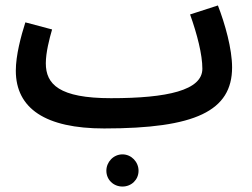

<svg xmlns="http://www.w3.org/2000/svg" viewBox="-20 -450 923 704"><path d="M362 21C696 21 831 -43 831 -203C831 -271 805 -363 779 -430L677 -397C703 -324 722 -250 722 -198C722 -119 594 -90 387 -90C197 -90 148 -141 148 -218C148 -257 161 -308 171 -342L73 -368C57 -318 38 -247 38 -191C38 -52 147 21 362 21ZM429 234C462 234 488 209 488 176C488 144 462 116 429 116C396 116 370 144 370 176C370 209 396 234 429 234Z"/></svg>

Font: Noto Sans Arabic UI Cn SmBd
Style: Regular
Weight: 600
Width: 3
Designer: Monotype Design Team, Nadine Chahine and Nizar Qandah
Foundry: Monotype Imaging Inc.
Version: Version 2.010